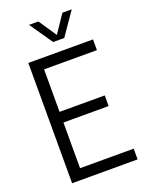

<svg xmlns="http://www.w3.org/2000/svg" viewBox="-172 -1028 840 1110"><g transform="rotate(-20 247.5 -473.0)"><path d="M72.5 0V-740H470.5V-674H145.5V-412.5H423.5V-347H145.5V-66H475.5V0ZM249 -804.5 151.5 -945.5H209L283 -836L357 -945.5H414.5L317 -804.5Z"/></g></svg>

Font: Encode Sans Condensed
Style: Regular
Weight: 400
Width: 3
Designer: Multiple Designers
Foundry: Impallari Type
Version: Version 3.000; ttfautohint (v1.8.3) -l 8 -r 50 -G 200 -x 14 